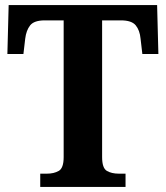

<svg xmlns="http://www.w3.org/2000/svg" viewBox="-20 -734 651 754"><path d="M138 0V-52H164Q192 -52 211 -63Q230 -74 230 -117V-654H156Q114 -654 98.5 -634.5Q83 -615 79 -582L72 -522H9L14 -714H597L602 -522H539L532 -582Q529 -615 513 -634.5Q497 -654 455 -654H381V-117Q381 -74 399.5 -63Q418 -52 447 -52H473V0Z"/></svg>

Font: Noto Serif Khmer SemiCondensed
Style: Bold
Weight: 700
Width: 4
Designer: Danh Hong and the Monotype Design Team
Foundry: Monotype Imaging Inc.
Version: Version 2.004; ttfautohint (v1.8.4.7-5d5b)